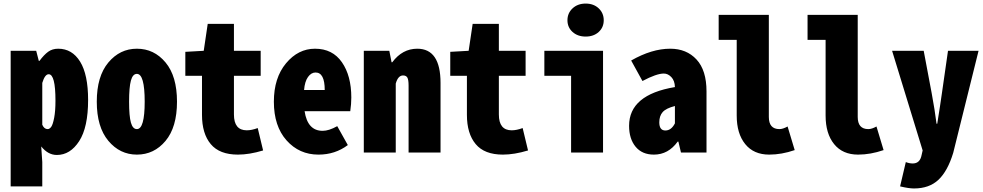

<svg xmlns="http://www.w3.org/2000/svg" viewBox="-20 -858 5530 1080"><path d="M40 190.4V-572.3H183.6L198.2 -515.6H202.1Q227.5 -549.8 251 -566.9Q274.4 -584 307.6 -584Q385.7 -584 430.7 -511.2Q475.6 -438.5 475.6 -295.9Q475.6 -141.6 425.3 -64Q375 13.7 299.8 13.7Q250 13.7 211.9 -34.2L217.8 53.7V190.4ZM248 -131.8Q258.8 -131.8 268.1 -144.5Q277.3 -157.2 284.7 -195.3Q292 -233.4 292 -292Q292 -440.4 253.9 -440.4Q232.4 -440.4 217.8 -391.6V-156.2Q228.5 -131.8 248 -131.8Z M750 11.7Q654.3 11.7 589.4 -65.9Q524.4 -143.6 524.4 -286.1Q524.4 -428.7 589.4 -506.3Q654.3 -584 750 -584Q846.7 -584 911.1 -506.8Q975.6 -429.7 975.6 -286.1Q975.6 -142.6 911.1 -65.4Q846.7 11.7 750 11.7ZM750 -131.8Q793.9 -131.8 793.9 -286.1Q793.9 -442.4 750 -442.4Q726.6 -442.4 716.3 -404.8Q706.1 -367.2 706.1 -286.1Q706.1 -205.1 716.3 -168.5Q726.6 -131.8 750 -131.8Z M1318.4 11.7Q1214.8 11.7 1165.5 -47.4Q1116.2 -106.4 1116.2 -211.9V-431.6H1022.5V-566.4L1126 -572.3L1148.4 -723.6H1295.9V-572.3H1446.3V-431.6H1295.9V-213.9Q1295.9 -125 1368.2 -125Q1395.5 -125 1429.7 -137.7L1460 -11.7Q1382.8 11.7 1318.4 11.7Z M1771.5 11.7Q1663.1 11.7 1591.8 -68.4Q1520.5 -148.4 1520.5 -286.1Q1520.5 -419.9 1588.9 -502Q1657.2 -584 1752 -584Q1850.6 -584 1903.3 -507.8Q1956.1 -431.6 1956.1 -309.6Q1956.1 -273.4 1950.2 -232.4H1693.4Q1710 -122.1 1794.9 -122.1Q1830.1 -122.1 1877 -148.4L1936.5 -42Q1865.2 11.7 1771.5 11.7ZM1690.4 -351.6H1806.6Q1806.6 -450.2 1754.9 -450.2Q1730.5 -450.2 1712.4 -424.8Q1694.3 -399.4 1690.4 -351.6Z M2026.4 0V-572.3H2169.9L2182.6 -507.8H2186.5Q2243.2 -584 2327.1 -584Q2458 -584 2458 -391.6V0H2278.3V-376Q2278.3 -409.2 2271.5 -421.4Q2264.6 -433.6 2247.1 -433.6Q2218.8 -433.6 2206.1 -387.7V0Z M2808.6 11.7Q2705.1 11.7 2655.8 -47.4Q2606.4 -106.4 2606.4 -211.9V-431.6H2512.7V-566.4L2616.2 -572.3L2638.7 -723.6H2786.1V-572.3H2936.5V-431.6H2786.1V-213.9Q2786.1 -125 2858.4 -125Q2885.7 -125 2919.9 -137.7L2950.2 -11.7Q2873 11.7 2808.6 11.7Z M3192.4 0V-431.6H3042V-572.3H3372.1V0ZM3347.7 -678.2Q3319.3 -652.3 3274.4 -652.3Q3229.5 -652.3 3200.7 -678.2Q3171.9 -704.1 3171.9 -744.1Q3171.9 -784.2 3200.7 -811Q3229.5 -837.9 3274.4 -837.9Q3319.3 -837.9 3347.7 -811Q3376 -784.2 3376 -744.1Q3376 -704.1 3347.7 -678.2Z M3658.2 11.7Q3591.8 11.7 3555.2 -32.7Q3518.6 -77.1 3518.6 -150.4Q3518.6 -325.2 3776.4 -368.2Q3775.4 -404.3 3756.3 -424.3Q3737.3 -444.3 3713.9 -444.3Q3672.9 -444.3 3593.8 -402.3L3530.3 -517.6Q3646.5 -584 3750 -584Q3841.8 -584 3897.9 -523.4Q3954.1 -462.9 3954.1 -343.8V0H3810.5L3795.9 -61.5H3792Q3739.3 11.7 3658.2 11.7ZM3722.7 -124Q3755.9 -124 3776.4 -164.1V-261.7Q3726.6 -249 3707.5 -227.5Q3688.5 -206.1 3688.5 -169.9Q3688.5 -124 3722.7 -124Z M4306.6 11.7Q4219.7 11.7 4171.9 -47.4Q4124 -106.4 4124 -208V-633.8H4022.5V-774.4H4304.7V-200.2Q4304.7 -131.8 4364.3 -131.8Q4383.8 -131.8 4410.2 -146.5L4450.2 -13.7Q4377 11.7 4306.6 11.7Z M4806.6 11.7Q4719.7 11.7 4671.9 -47.4Q4624 -106.4 4624 -208V-633.8H4522.5V-774.4H4804.7V-200.2Q4804.7 -131.8 4864.3 -131.8Q4883.8 -131.8 4910.2 -146.5L4950.2 -13.7Q4877 11.7 4806.6 11.7Z M5121.1 202.1Q5091.8 202.1 5043 190.4L5075.2 53.7Q5094.7 61.5 5114.3 61.5Q5155.3 61.5 5164.1 13.7L5169.9 -11.7L4998 -572.3H5175.8L5220.7 -334Q5238.3 -239.3 5248 -162.1H5252Q5269.5 -270.5 5278.3 -334L5312.5 -572.3H5484.4L5341.8 2Q5310.5 104.5 5258.8 153.3Q5207 202.1 5121.1 202.1Z"/></svg>

Font: Gen Shin Gothic Monospace Heavy
Style: Bold
Weight: 800
Designer: [Source Han Sans]
Ryoko NISHIZUKA  (kana & ideographs); Paul D. Hunt (Latin, Greek & Cyrillic); Wenlong ZHANG  (bopomofo
Version: Version 1.002.20150607